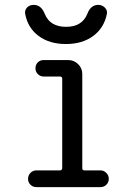

<svg xmlns="http://www.w3.org/2000/svg" viewBox="-20 -765 540 785"><path d="M83 -708Q80.1 -722.7 90.3 -733.9Q100.6 -745.1 118.2 -745.1Q148.4 -745.1 163.1 -708Q184.6 -655.3 250 -655.3Q315.4 -655.3 336.9 -708Q350.6 -745.1 381.8 -745.1Q397.5 -745.1 408.7 -733.9Q419.9 -722.7 417 -708Q405.3 -650.4 360.8 -617.7Q316.4 -585 249.5 -585Q182.6 -585 138.2 -617.7Q93.8 -650.4 83 -708ZM390.6 -68.4Q404.3 -68.4 414.6 -58.1Q424.8 -47.9 424.8 -33.7Q424.8 -19.5 415 -9.8Q405.3 0 390.6 0H128.9Q114.3 0 104.5 -9.8Q94.7 -19.5 94.7 -33.7Q94.7 -47.9 104.5 -58.1Q114.3 -68.4 128.9 -68.4H224.6Q233.4 -68.4 234.4 -77.1V-443.4Q234.4 -452.1 224.6 -452.1H159.2Q144.5 -452.1 134.8 -461.9Q125 -471.7 125 -485.8Q125 -500 134.3 -509.8Q143.6 -519.5 159.2 -519.5H258.8Q282.2 -519.5 299.3 -502.9Q316.4 -486.3 316.4 -462.9V-77.1Q316.4 -68.4 325.2 -68.4Z"/></svg>

Font: Rounded Mgen+ 2m regular
Style: Regular
Weight: 400
Designer: [Source Han Sans]
Ryoko NISHIZUKA  (kana & ideographs); Paul D. Hunt (Latin, Greek & Cyrillic); Wenlong ZHANG  (bopomofo
Version: Version 1.059.20150602